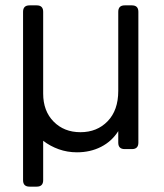

<svg xmlns="http://www.w3.org/2000/svg" viewBox="-20 -556 613 716"><path d="M90 140Q66 140 66 116V-512Q66 -536 90 -536H117Q141 -536 141 -512V-207Q141 -142 180 -102.5Q219 -63 280 -63Q342 -63 381.5 -104Q421 -145 421 -217V-512Q421 -536 445 -536H472Q496 -536 496 -512V-24Q496 0 472 0H445Q421 0 421 -24V-67Q397 -29 357 -8.5Q317 12 267 12Q231 12 199 0.5Q167 -11 141 -31V116Q141 140 117 140Z"/></svg>

Font: Pitagon Sans Text
Style: Regular
Weight: 400
Designer: Travis Tran
Foundry: Pitagon
Version: Version 1.001; ttfautohint (v1.8.4.7-5d5b);gftools[0.9.26]